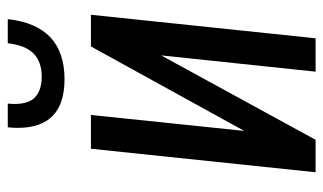

<svg xmlns="http://www.w3.org/2000/svg" viewBox="-189 -643 832 494"><g transform="rotate(-90 227.0 -396.0)"><path d="M270 -646Q145 -646 145 -766.6Q145 -778.8 146.5 -792H207.5Q206.5 -782.7 206.5 -774.4Q206.5 -742.2 220.2 -725.6Q237.8 -705.1 275.9 -704.6Q314.5 -704.6 335.9 -725.3Q357.4 -746.1 362.8 -792H424.8Q408.7 -646 270 -646ZM30.8 0 91.3 -578.1H178.2L137.2 -183.6L354.5 -578.1H436L375.5 0H289.6L331.5 -397.5L114.3 0Z"/></g></svg>

Font: Oswald
Style: Regular
Weight: 400
Designer: Vernon Adams
Foundry: Vernon Adams
Version: 3.0; ttfautohint (v0.94.23-7a4d-dirty) -l 8 -r 50 -G 200 -x 